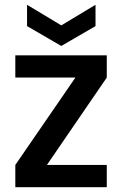

<svg xmlns="http://www.w3.org/2000/svg" viewBox="-20 -782 511 802"><path d="M176 -93H426V0H44V-93L295 -458H44V-551H426V-458ZM379 -673 236 -590 93 -673V-762L236 -676L379 -762Z"/></svg>

Font: MSTAGE Medium
Style: Regular
Weight: 500
Designer: Ninad Kale (Devanagari), Jonny Pinhorn (Latin)
Foundry: Indian Type Foundry
Version: 4.004